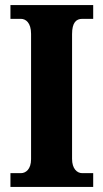

<svg xmlns="http://www.w3.org/2000/svg" viewBox="-20 -734 405 754"><path d="M21 0H346V-54H303C282 -54 263 -72 263 -110V-600C263 -645 279 -660 303 -660H346V-714H21V-660H62C81 -660 102 -645 102 -601V-109C102 -69 81 -54 62 -54H21Z"/></svg>

Font: Noto Serif Sinhala Condensed ExtraBold
Style: Regular
Weight: 800
Width: 3
Designer: Jelle Bosma - Monotype Design Team
Foundry: Monotype Imaging Inc.
Version: Version 2.007